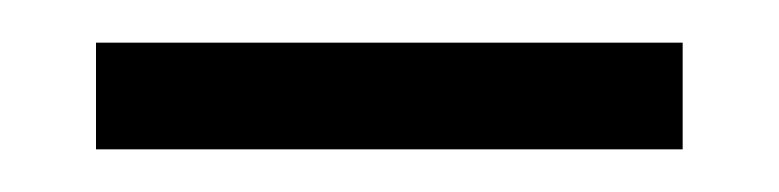

<svg xmlns="http://www.w3.org/2000/svg" viewBox="-20 -750 365 90"><path d="M25 -730V-680H300V-730Z"/></svg>

Font: GradeGX
Style: Regular
Weight: 100
Width: 1
Designer: Adam Twardoch
Foundry: Adam Twardoch
Version: Version 2.002; DEVELOPMENT